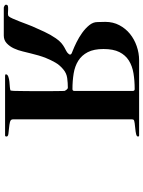

<svg xmlns="http://www.w3.org/2000/svg" viewBox="113 -886 773 1040"><g transform="rotate(90 500.0 -366.5)"><path d="M629 -703Q629 -702 628 -699.5Q627 -697 627 -696V-49Q627 -37 641.5 -33.5Q656 -30 673.5 -28.5Q691 -27 705.5 -25Q720 -23 720 -15Q720 -7 714 -7H391Q389 -7 386 -8Q383 -9 383 -11Q383 -20 395.5 -24.5Q408 -29 423.5 -30.5Q439 -32 453 -33Q467 -34 471 -37Q471 -37 471.5 -41.5Q472 -46 472.5 -51Q473 -56 473 -60.5Q473 -65 473 -66Q473 -72 473.5 -93.5Q474 -115 474 -143.5Q474 -172 474 -204Q474 -236 474 -263Q474 -290 473.5 -308.5Q473 -327 473 -329Q471 -334 466 -340.5Q461 -347 456 -347Q430 -347 403.5 -343.5Q377 -340 356 -322Q333 -303 319.5 -279.5Q306 -256 295 -229Q287 -209 281 -188.5Q275 -168 270 -147Q265 -128 259 -102.5Q253 -77 242.5 -54.5Q232 -32 215 -16Q198 0 173 0H22Q19 0 12.5 -3.5Q6 -7 6 -11Q6 -21 14 -22.5Q22 -24 32.5 -23.5Q43 -23 53.5 -22.5Q64 -22 69 -27Q74 -32 81.5 -49Q89 -66 97 -86.5Q105 -107 112 -126Q119 -145 123 -154Q137 -186 152.5 -219.5Q168 -253 188 -282Q201 -301 213.5 -311.5Q226 -322 237 -328Q248 -334 257.5 -339Q267 -344 273 -352Q276 -355 276 -359Q276 -365 267.5 -368.5Q259 -372 254 -374Q236 -381 209.5 -394Q183 -407 158.5 -424.5Q134 -442 117 -463Q100 -484 100 -507Q100 -518 99.5 -528.5Q99 -539 99 -550Q99 -592 117 -626Q135 -660 164 -683.5Q193 -707 230.5 -720Q268 -733 307 -733H714Q720 -733 720 -727Q720 -720 707.5 -717Q695 -714 679 -712.5Q663 -711 648 -709Q633 -707 629 -703ZM473 -699Q473 -709 463 -709Q417 -709 377.5 -702.5Q338 -696 308.5 -677.5Q279 -659 262.5 -626Q246 -593 246 -540Q246 -488 263 -455Q280 -422 309.5 -403.5Q339 -385 378.5 -378.5Q418 -372 463 -372Q473 -372 473 -382Z"/></g></svg>

Font: SoukouMincho
Style: Regular
Weight: 400
Designer: Dr. Ken Lunde (project architect, glyph set definition & overall production); Masataka HATTORI  (production & ideograph 
Foundry: Adobe Systems Incorporated
Version: Version 1.00